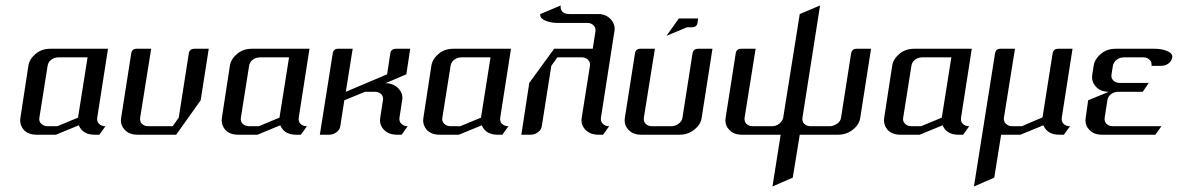

<svg xmlns="http://www.w3.org/2000/svg" viewBox="-20 -489 4276 697"><path d="M53.2 -52.2Q53.2 -55.2 54.2 -62L83 -250Q86.4 -274.4 109.9 -293.9Q131.3 -312 163.1 -312H372.1L333 -62Q331.1 -48.3 339.4 -39.6Q348.1 -30.8 362.8 -30.8L340.8 0H323.2Q292.5 0 275.9 -18.1Q269.5 -25.4 266.1 -34.2L183.1 0H112.8Q82.5 0 65.9 -18.1Q53.2 -33.7 53.2 -52.2ZM123 -62Q120.6 -48.8 129.4 -40Q138.7 -30.8 152.8 -30.8H188L263.2 -62L297.9 -280.8H192.9Q177.7 -280.8 166.5 -272.5Q154.8 -263.7 152.8 -250Z M418.9 -52.2Q418.9 -55.2 419.9 -62L456.5 -295.9Q459.5 -312 475.6 -312H528.8L488.8 -62Q486.8 -47.9 495.1 -39.6Q503.9 -30.8 518.6 -30.8H606.9L628.9 -62L665.5 -295.9Q668.5 -312 686.5 -312H737.8L708.5 -125L619.6 0H478.5Q449.2 0 432.6 -18.1Q418.9 -32.2 418.9 -52.2Z M784.7 -52.2Q784.7 -55.2 785.6 -62L814.5 -250Q817.9 -274.4 841.3 -293.9Q862.8 -312 894.5 -312H1103.5L1064.5 -62Q1062.5 -48.3 1070.8 -39.6Q1079.6 -30.8 1094.2 -30.8L1072.3 0H1054.7Q1023.9 0 1007.3 -18.1Q1001 -25.4 997.6 -34.2L914.6 0H844.2Q814 0 797.4 -18.1Q784.7 -33.7 784.7 -52.2ZM854.5 -62Q852.1 -48.8 860.8 -40Q870.1 -30.8 884.3 -30.8H919.4L994.6 -62L1029.3 -280.8H924.3Q909.2 -280.8 897.9 -272.5Q886.2 -263.7 884.3 -250Z M1141.1 0 1188 -295.9Q1190.9 -312 1207 -312H1260.3L1235.4 -155.8L1385.3 -219.2L1397 -295.9Q1399.9 -312 1418 -312H1469.2L1455.1 -219.2L1379.4 -187Q1407.2 -187 1425.8 -168.5Q1440.9 -153.3 1440.9 -133.8Q1440.9 -130.9 1439.9 -125L1430.2 -62Q1428.2 -48.3 1437 -39.6Q1445.8 -30.8 1460 -30.8L1438 0H1420.4Q1391.1 0 1373.5 -18.1Q1359.4 -33.2 1359.4 -52.7Q1359.4 -55.2 1360.4 -62L1370.1 -125Q1372.6 -138.2 1363.8 -147Q1355 -155.8 1340.3 -155.8H1305.2L1230 -125L1215.3 -30.8Q1213.4 -17.1 1201.2 -8.8Q1189.5 0 1175.3 0Z M1516.1 -52.2Q1516.1 -55.2 1517.1 -62L1545.9 -250Q1549.3 -274.4 1572.8 -293.9Q1594.2 -312 1626 -312H1835L1795.9 -62Q1793.9 -48.3 1802.2 -39.6Q1811 -30.8 1825.7 -30.8L1803.7 0H1786.1Q1755.4 0 1738.8 -18.1Q1732.4 -25.4 1729 -34.2L1646 0H1575.7Q1545.4 0 1528.8 -18.1Q1516.1 -33.7 1516.1 -52.2ZM1585.9 -62Q1583.5 -48.8 1592.3 -40Q1601.6 -30.8 1615.7 -30.8H1650.9L1726.1 -62L1760.7 -280.8H1655.8Q1640.6 -280.8 1629.4 -272.5Q1617.7 -263.7 1615.7 -250Z M1872.6 0 1901.4 -188 1991.7 -312H2131.8L2141.6 -375Q2143.6 -388.2 2134.8 -397Q2126 -405.8 2111.8 -405.8H2005.4Q1977.5 -405.8 1957.5 -415Q1939 -423.8 1941.4 -438L2015.6 -469.2Q2013.2 -455.1 2022 -446.3Q2030.3 -438 2046.4 -438H2151.9Q2179.7 -438 2197.3 -418.9Q2211.4 -403.3 2211.4 -384.3Q2211.4 -380.9 2210.4 -375L2161.6 -62Q2159.7 -48.3 2168.5 -39.6Q2177.2 -30.8 2191.4 -30.8L2169.4 0H2151.9Q2122.6 0 2105 -18.1Q2090.8 -33.2 2090.8 -52.7Q2090.8 -55.2 2091.8 -62L2121.6 -250Q2123.5 -263.2 2114.7 -272Q2106 -280.8 2091.8 -280.8H2003.4L1981.4 -250L1946.8 -30.8Q1944.8 -17.1 1932.6 -8.8Q1920.9 0 1906.7 0Z M2247.6 -52.2Q2247.6 -55.2 2248.5 -62L2285.2 -295.9Q2288.1 -312 2304.2 -312H2357.4L2317.4 -62Q2315.4 -47.9 2323.7 -39.6Q2332.5 -30.8 2347.2 -30.8H2417.5Q2431.2 -30.8 2443.4 -40Q2455.6 -48.3 2457.5 -62L2494.1 -295.9Q2497.1 -312 2515.1 -312H2566.4L2527.3 -62Q2523.9 -36.6 2500 -18.1Q2477.1 0 2448.2 0H2307.1Q2277.8 0 2261.2 -18.1Q2247.6 -32.2 2247.6 -52.2ZM2399.4 -358.9 2444.3 -421.9H2514.2L2512.2 -405.8Q2509.3 -390.1 2492.2 -390.1H2474.1Z M2613.3 -52.2Q2613.3 -55.2 2614.3 -62L2650.9 -295.9Q2653.8 -312 2669.9 -312H2723.1L2683.1 -62Q2681.2 -47.9 2689.5 -39.6Q2698.2 -30.8 2712.9 -30.8H2783.2Q2796.9 -30.8 2809.1 -40Q2821.3 -50.8 2823.2 -62L2883.3 -438L2957 -469.2L2893.1 -62Q2891.1 -48.3 2899.4 -39.6Q2908.2 -30.8 2922.9 -30.8H2993.2Q3004.4 -30.8 3019 -40Q3031.2 -48.3 3033.2 -62L3069.8 -295.9Q3072.8 -312 3090.8 -312H3142.1L3103 -62Q3099.6 -36.6 3075.7 -18.1Q3052.7 0 3022.9 0H2883.3L2857.9 155.8L2784.2 188L2814 0H2672.9Q2643.6 0 2627 -18.1Q2613.3 -32.2 2613.3 -52.2Z M3189 -52.2Q3189 -55.2 3189.9 -62L3218.8 -250Q3222.2 -274.4 3245.6 -293.9Q3267.1 -312 3298.8 -312H3507.8L3468.8 -62Q3466.8 -48.3 3475.1 -39.6Q3483.9 -30.8 3498.5 -30.8L3476.6 0H3459Q3428.2 0 3411.6 -18.1Q3405.3 -25.4 3401.9 -34.2L3318.8 0H3248.5Q3218.3 0 3201.7 -18.1Q3189 -33.7 3189 -52.2ZM3258.8 -62Q3256.3 -48.8 3265.1 -40Q3274.4 -30.8 3288.6 -30.8H3323.7L3398.9 -62L3433.6 -280.8H3328.6Q3313.5 -280.8 3302.2 -272.5Q3290.5 -263.7 3288.6 -250Z M3515.6 188 3592.3 -295.9Q3595.2 -312 3611.3 -312H3664.6L3624.5 -62Q3622.6 -48.8 3631.3 -40Q3640.6 -30.8 3654.3 -30.8H3689.5L3764.6 -63L3801.3 -295.9Q3804.2 -312 3822.3 -312H3873.5L3834.5 -62Q3832.5 -48.3 3840.8 -39.6Q3849.6 -30.8 3864.3 -30.8L3842.3 0H3824.7Q3782.2 0 3767.6 -34.2L3684.6 0H3614.3L3589.4 155.8Z M3920.4 -52.2Q3920.4 -55.2 3921.4 -62L3930.2 -125L4005.4 -155.8Q3974.6 -155.8 3958 -174.8Q3944.3 -189.9 3944.3 -209.5Q3944.3 -212.4 3945.3 -219.2L3950.2 -250Q3953.6 -274.4 3977.1 -293.9Q3998.5 -312 4030.3 -312H4170.4Q4199.2 -312 4218.3 -303.2Q4237.8 -294.4 4235.4 -280.8Q4233.4 -267.6 4222.2 -258.8Q4210.4 -250 4195.3 -250H4160.2Q4162.1 -263.2 4153.3 -272Q4144.5 -280.8 4130.4 -280.8H4060.1Q4045.4 -280.8 4033.7 -272Q4022.5 -263.2 4020 -250L4015.1 -219.2Q4012.7 -205.6 4021.5 -196.8Q4030.3 -188 4045.4 -188H4150.4L4128.4 -155.8H4040Q4024.9 -155.8 4013.7 -147.5Q4002 -138.7 4000 -125L3990.2 -62Q3988.3 -47.9 3996.6 -39.6Q4005.4 -30.8 4020 -30.8H4196.3L4174.3 0H3980Q3950.7 0 3934.1 -18.1Q3920.4 -32.2 3920.4 -52.2Z"/></svg>

Font: Hhenum
Style: Italic
Weight: 400
Designer: T. Christopher White
Version: Version 1.0